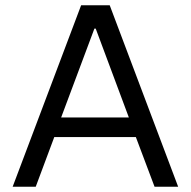

<svg xmlns="http://www.w3.org/2000/svg" viewBox="-20 -708 724 728"><path d="M28 0 287.6 -688H396L655.5 0H566L495.1 -188.3H185.8L115.5 0ZM211.8 -262.5H468.6L342.9 -599.5H337.9Z"/></svg>

Font: Saira Thin
Style: Regular
Weight: 100
Designer: Hector Gatti with collaboration of the Omnibus-Type team
Foundry: Omnibus-Type
Version: Version 1.101